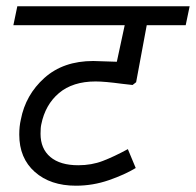

<svg xmlns="http://www.w3.org/2000/svg" viewBox="-20 -590 622 610"><path d="M111.2 -195Q108.8 -185 108.8 -165Q108.8 -117.5 140 -91.2Q171.2 -65 228.8 -65Q271.2 -65 306.9 -78.8Q342.5 -92.5 386.2 -116.2L411.2 -56.2Q376.2 -35 325.6 -17.5Q275 0 221.2 0Q140 0 90.6 -43.8Q41.2 -87.5 41.2 -162.5Q41.2 -188.8 46.2 -210Q61.2 -288.8 121.2 -342.5Q181.2 -396.2 276.2 -396.2Q288.8 -396.2 351.2 -393.8L376.2 -510H22.5L35 -570H582.5L570 -510H446.2L412.5 -328.8L401.2 -320L367.5 -323.8Q312.5 -331.2 283.8 -331.2Q211.2 -331.2 167.5 -294.4Q123.8 -257.5 111.2 -195Z"/></svg>

Font: Cambay
Style: Italic
Weight: 400
Italic angle: -11°
Designer: Pooja Saxena
Foundry: Pooja Saxena
Version: Version 1.019;PS 001.019;hotconv 1.0.70;makeotf.lib2.5.58329